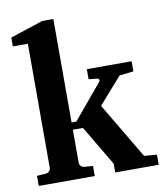

<svg xmlns="http://www.w3.org/2000/svg" viewBox="-83 -809 758 878"><g transform="rotate(-10 296.0 -370.0)"><path d="M583 0H380.9V-41L271 -226.1H224.1V-73.2Q224.1 -64 230.2 -57.4Q236.3 -50.8 246.1 -49.8L286.1 -46.9V0H25.9V-46.9L67.9 -49.8Q77.1 -50.8 83.5 -57.4Q89.8 -64 89.8 -73.2V-648.9H20V-689.9L172.9 -740.2H224.1V-259.8H246.1L379.9 -419.9Q384.8 -425.3 382.6 -430.9Q380.4 -436.5 373 -437L335 -440.9V-487.8H543V-440.9L477.1 -433.1L370.1 -311L523.9 -51.8L583 -46.9Z"/></g></svg>

Font: Charis
Style: Bold
Weight: 700
Designer: Walt Agee, Miriam Martin, Annie Olsen, Victor Gaultney, Lorna Priest, Alan Ward, Bob Hallissy, Martin Hosken, Sharon Cor
Foundry: SIL Global
Version: Version 7.000